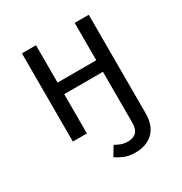

<svg xmlns="http://www.w3.org/2000/svg" viewBox="-175 -670 966 1018"><g transform="rotate(-30 307.5 -161.5)"><path d="M363.1 216.9Q323.1 216.9 294.6 204.9Q266.2 192.8 247.7 179L281.5 123.1Q299.5 133.3 316.4 139.7Q333.3 146.2 359.5 146.2Q389.7 146.2 407.9 128.5Q426.2 110.8 426.2 69.2V-240.5H189.2V0H103.1V-540H189.2V-311.3H426.2V-540H512.3V62.1Q512.3 139 471.3 177.9Q430.3 216.9 363.1 216.9Z"/></g></svg>

Font: FiraCode Nerd Font
Style: Regular
Weight: 400
Designer: Carrois Corporate, Edenspiekermann AG, Nikita Prokopov
Foundry: Carrois Corporate, Edenspiekermann AG, Nikita Prokopov
Version: Version 6.002;Nerd Fonts 3.4.0